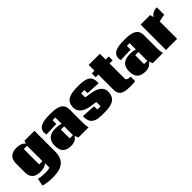

<svg xmlns="http://www.w3.org/2000/svg" viewBox="183 -1996 3393 3393"><g transform="rotate(-45 1879.5 -299.0)"><path d="M396.5 -539.1H314.9V-154.3H396.5ZM242.7 -647.9Q357.9 -647 408.2 -579.6L425.8 -634.3H675.3V-115.2Q675.3 38.1 590.1 109.9Q504.9 181.6 324.2 181.6Q199.2 181.6 91.3 151.9L119.1 9.8Q188 28.8 288.1 28.8Q372.6 28.8 402.8 10.7V-100.1Q380.9 -72.3 337.9 -58.3Q294.9 -44.4 241.2 -44.4Q36.1 -44.4 36.1 -235.4V-452.6Q36.1 -647.9 242.7 -647.9Z M1021.5 -318.8V-97.7H1102.5V-318.8ZM1380.9 -125.5Q1381.3 -63 1395 -0.5H1141.1L1113.8 -67.9Q1090.3 -29.3 1048.1 -7.3Q1005.9 14.6 947.8 14.6Q843.8 14.6 793 -35.9Q742.2 -86.4 742.2 -189.5Q742.2 -299.3 799.8 -350.8Q857.4 -402.3 972.7 -402.3Q1041.5 -402.3 1102.5 -382.3V-540H1034.7V-446.8L778.3 -437Q772.9 -468.3 772.9 -490.7Q772.9 -521 783.4 -545.4Q793.9 -569.8 810.8 -585.9Q827.6 -602.1 853 -613.8Q878.4 -625.5 902.8 -632.1Q927.2 -638.7 959 -642.3Q990.7 -646 1014.6 -647Q1038.6 -647.9 1067.9 -647.9Q1096.2 -647.9 1118.2 -647.5Q1140.1 -647 1167.5 -644.8Q1194.8 -642.6 1215.8 -638.7Q1236.8 -634.8 1260 -627.9Q1283.2 -621.1 1300 -611.8Q1316.9 -602.5 1332.8 -588.6Q1348.6 -574.7 1358.6 -557.1Q1368.7 -539.6 1374.8 -516.1Q1380.9 -492.7 1380.9 -464.8Z M1809.1 -217.8H1809.6Q1805.7 -222.2 1788.1 -224.6Q1778.8 -226.1 1755.6 -229Q1732.4 -231.9 1719.5 -233.6Q1706.5 -235.4 1687.3 -238.5Q1668 -241.7 1651.9 -245.1Q1635.7 -248.5 1621.1 -252.4Q1585 -262.2 1555.4 -277.8Q1525.9 -293.5 1501.2 -315.9Q1476.6 -338.4 1462.9 -369.9Q1449.2 -401.4 1449.2 -439.5Q1449.2 -477.1 1458 -507.3Q1466.8 -537.6 1481.9 -559.1Q1497.1 -580.6 1520.8 -596.4Q1544.4 -612.3 1570.8 -622.1Q1597.2 -631.8 1631.8 -637.7Q1666.5 -643.6 1700.2 -645.8Q1733.9 -647.9 1775.9 -647.9Q1810.1 -647.9 1834.7 -647Q1859.4 -646 1892.6 -642.1Q1925.8 -638.2 1949.2 -631.1Q1972.7 -624 1997.6 -610.4Q2022.5 -596.7 2037.6 -578.1Q2052.7 -559.6 2062.7 -531Q2072.8 -502.4 2072.8 -466.8Q2072.8 -433.1 2072.3 -425.8L1809.1 -440.4V-519H1727.5V-420.4Q1731.9 -416 1749.5 -413.1Q1762.7 -411.1 1801.3 -405.5Q1839.8 -399.9 1866.7 -395Q1893.6 -390.1 1916.5 -383.8Q1951.7 -374 1980.7 -359.6Q2009.8 -345.2 2034.7 -324Q2059.6 -302.7 2073.7 -272.2Q2087.9 -241.7 2087.9 -205.1Q2087.9 -168 2080.8 -137.7Q2073.7 -107.4 2059.8 -85.4Q2045.9 -63.5 2028.6 -46.9Q2011.2 -30.3 1986.3 -19.5Q1961.4 -8.8 1937.5 -1.7Q1913.6 5.4 1881.8 8.8Q1850.1 12.2 1823.2 13.4Q1796.4 14.6 1761.7 14.6Q1720.7 14.6 1690.9 13.2Q1661.1 11.7 1627.9 6.6Q1594.7 1.5 1572 -7.6Q1549.3 -16.6 1527.3 -32.2Q1505.4 -47.9 1492.4 -69.6Q1479.5 -91.3 1471.7 -122.6Q1463.9 -153.8 1463.9 -193.8Q1463.9 -205.1 1464.4 -210.9L1727.5 -195.3V-113.8H1809.1Z M2555.2 3.4Q2555.2 3.4 2552.2 3.9Q2549.3 4.4 2543.9 5.1Q2538.6 5.9 2531.5 6.8Q2524.4 7.8 2515.1 8.8Q2505.9 9.8 2496.1 10.5Q2486.3 11.2 2474.9 11.7Q2463.4 12.2 2452.1 12.2Q2399.4 12.2 2362.1 9.3Q2324.7 6.3 2292.2 -1.5Q2259.8 -9.3 2239.3 -22.5Q2218.8 -35.6 2204.1 -56.6Q2189.5 -77.6 2183.1 -106.7Q2176.8 -135.7 2176.8 -175.3V-537.1H2109.9V-634.8H2176.8V-778.8H2455.6V-634.8H2533.2V-537.1H2455.6V-160.2Q2455.6 -145 2463.4 -134.5Q2471.2 -124 2485.8 -118.7Q2500.5 -113.3 2516.8 -111.1Q2533.2 -108.9 2555.2 -108.9Z M2879.4 -318.8V-97.7H2960.4V-318.8ZM3238.8 -125.5Q3239.3 -63 3252.9 -0.5H2999L2971.7 -67.9Q2948.2 -29.3 2906 -7.3Q2863.8 14.6 2805.7 14.6Q2701.7 14.6 2650.9 -35.9Q2600.1 -86.4 2600.1 -189.5Q2600.1 -299.3 2657.7 -350.8Q2715.3 -402.3 2830.6 -402.3Q2899.4 -402.3 2960.4 -382.3V-540H2892.6V-446.8L2636.2 -437Q2630.9 -468.3 2630.9 -490.7Q2630.9 -521 2641.4 -545.4Q2651.9 -569.8 2668.7 -585.9Q2685.5 -602.1 2710.9 -613.8Q2736.3 -625.5 2760.7 -632.1Q2785.2 -638.7 2816.9 -642.3Q2848.6 -646 2872.6 -647Q2896.5 -647.9 2925.8 -647.9Q2954.1 -647.9 2976.1 -647.5Q2998 -647 3025.4 -644.8Q3052.7 -642.6 3073.7 -638.7Q3094.7 -634.8 3117.9 -627.9Q3141.1 -621.1 3158 -611.8Q3174.8 -602.5 3190.7 -588.6Q3206.5 -574.7 3216.6 -557.1Q3226.6 -539.6 3232.7 -516.1Q3238.8 -492.7 3238.8 -464.8Z M3329.1 0 3329.6 -634.8H3566.9L3586.9 -563Q3603 -601.6 3646.5 -624Q3689.9 -646.5 3747.6 -647.9V-463.4L3607.9 -436V0Z"/></g></svg>

Font: Coda
Style: Heavy
Weight: 800
Version: Version 2.000; ttfautohint (v0.8) -r 50 -G 200 -x